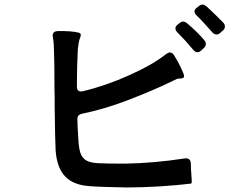

<svg xmlns="http://www.w3.org/2000/svg" viewBox="-20 -855 1040 846"><path d="M873 -835Q880 -835 890 -827Q933 -787 963 -756Q971 -748 971 -739Q971 -729 964 -722Q959 -717 949 -709Q942 -703 934 -703Q925 -703 916 -712L900 -730Q892 -739 876 -756.5Q860 -774 847 -786Q837 -796 837 -804Q837 -813 846 -820L856 -828Q865 -835 873 -835ZM787 -760Q795 -760 805 -752Q853 -711 881 -677Q887 -670 887 -661Q887 -652 878 -643L865 -631Q858 -625 850 -625Q840 -625 831 -636Q799 -675 761 -713Q753 -721 753 -730Q753 -739 762 -746L772 -754Q780 -760 787 -760ZM821 -133Q821 -110 823 -88Q825 -66 825 -57Q825 -46 821 -46Q766 -39 687.5 -34Q609 -29 539 -29L496 -30Q388 -32 354 -37Q292 -46 260.5 -85Q229 -124 225 -196Q223 -227 221 -376Q221 -438 220 -467Q220 -583 218 -628Q218 -661 213 -691L212 -698Q212 -716 232 -718Q259 -719 286 -717Q313 -715 327 -711Q331 -710 333.5 -707.5Q336 -705 336 -702Q336 -694 332 -686Q326 -669 323 -639Q319 -559 319 -502V-471Q319 -462 324 -457Q329 -452 337 -452Q342 -452 345 -453Q446 -477 550.5 -524Q655 -571 712 -617Q723 -624 729 -624Q738 -624 746 -613Q762 -588 776.5 -558Q791 -528 791 -520Q791 -515 788 -512Q783 -509 773.5 -509Q764 -509 759 -507Q754 -505 732 -494Q651 -455 545.5 -414.5Q440 -374 342 -354Q321 -350 321 -331Q321 -307 325 -245Q327 -204 334 -182Q341 -160 358.5 -149Q376 -138 411 -136Q445 -134 532 -134Q657 -136 795 -157Q820 -160 821 -133Z"/></svg>

Font: Shippori Gochic B2 Bold
Style: Regular
Weight: 700
Designer: FONTDASU
Foundry: FONTDASU / Google Inc. / but / Adobe
Version: Version 1.130